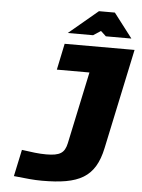

<svg xmlns="http://www.w3.org/2000/svg" viewBox="-59 -726 720 974"><g transform="rotate(5 301.0 -239.0)"><path d="M201 67C162 67 128 62 77 55L48 191C116 198 148 202 192 202C379 202 462 161 494 9L602 -500H246L218 -366H384L306 1C295 51 272 67 201 67ZM257 -556H386L424 -581L451 -556H581L486 -680H405Z"/></g></svg>

Font: LT Wave Mono Black
Style: Italic
Weight: 900
Designer: Daniel Lyons
Version: Version 2.5 (Glyphs App)